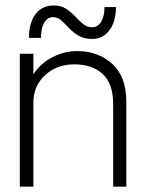

<svg xmlns="http://www.w3.org/2000/svg" viewBox="-20 -702 550 722"><path d="M181.5 -681.5Q209.5 -681.5 228.5 -669Q247.5 -656.5 262.5 -640.5Q277.5 -624.5 292.2 -612Q307 -599.5 327 -599.5Q347.5 -599.5 360.2 -620.2Q373 -641 373 -675.5H416Q416 -621 391.5 -588.2Q367 -555.5 327 -555.5Q296 -555.5 275.2 -568Q254.5 -580.5 239.5 -596.5Q224.5 -612.5 210.8 -625Q197 -637.5 179.5 -637.5Q158 -637.5 146 -616.2Q134 -595 134 -559.5H89Q89 -616.5 113.8 -649Q138.5 -681.5 181.5 -681.5ZM54.5 -500H105.5V-422.5Q133 -464.5 177.8 -487.2Q222.5 -510 268.5 -510Q350 -510 402.5 -461.5Q455 -413 455 -320.5V0H405.5V-309.5Q405.5 -388.5 365.8 -424.2Q326 -460 259 -460Q215.5 -460 180.8 -441.5Q146 -423 125.8 -390.8Q105.5 -358.5 105.5 -316.5V0H54.5Z"/></svg>

Font: Overused Grotesk Light
Style: Regular
Weight: 300
Version: Version 0.004